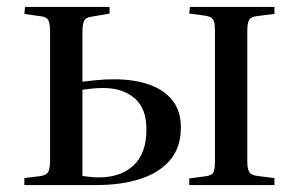

<svg xmlns="http://www.w3.org/2000/svg" viewBox="-20 -532 855 552"><path d="M50 0V-20L98 -26Q115 -29 119.5 -39.5Q124 -50 124 -74V-438Q124 -463 119.5 -473Q115 -483 99 -485L50 -492L52 -512H295V-493L243 -484Q227 -482 222 -472.5Q217 -463 217 -440V-297Q240 -300 262 -302Q284 -304 308 -304Q367 -304 410 -288.5Q453 -273 476.5 -242.5Q500 -212 500 -166Q500 -107 468 -70.5Q436 -34 381.5 -17Q327 0 259 0ZM264 -22Q327 -22 364 -56.5Q401 -91 401 -160Q401 -221 366.5 -250Q332 -279 277 -279Q260 -279 245.5 -277.5Q231 -276 217 -274V-26Q228 -25 239 -23.5Q250 -22 264 -22ZM524 0V-19L569 -25Q589 -27 593.5 -36.5Q598 -46 598 -68V-444Q598 -467 593 -475.5Q588 -484 570 -487L524 -493L526 -512H769V-492L721 -486Q702 -484 696.5 -475Q691 -466 691 -443V-67Q691 -46 697 -37Q703 -28 721 -26L769 -20V0Z"/></svg>

Font: Literata 60pt
Style: Regular
Weight: 400
Designer: Latin by Veronika Burian and Jose Scaglione. Greek by Irene Vlachou. Cyrillic by Vera Evstafieva.
Foundry: TypeTogether
Version: Version 3.002